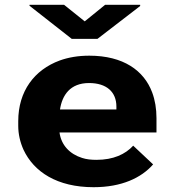

<svg xmlns="http://www.w3.org/2000/svg" viewBox="-20 -770 735 800"><path d="M618 -85 535 -163C502 -127 452 -104 382 -104C360 -104 340 -106 322 -112C271 -128 235 -165 228 -218H632V-278C632 -317 626 -353 614 -385C580 -476 494 -538 352 -538C306 -538 265 -531 229 -518C123 -479 56 -390 56 -265V-246C56 -211 64 -177 78 -146C121 -54 218 10 370 10C487 10 569 -29 618 -85ZM465 -326V-314H230C239 -373 272 -424 351 -424C424 -424 465 -387 465 -326ZM333 -681 247 -750H103V-746L279 -608H386L564 -745V-750H418Z"/></svg>

Font: Asimov
Style: XWid
Weight: 500
Designer: Google
Version: Version 2.000980; 2014